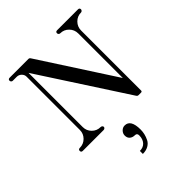

<svg xmlns="http://www.w3.org/2000/svg" viewBox="-267 -832 1273 1273"><g transform="rotate(-45 369.5 -195.0)"><path d="M51 0Q36 0 36 -14Q36 -28 51 -28Q86 -28 110.5 -52.5Q135 -77 135 -112V-612Q135 -630 121 -643.5Q107 -657 88 -657H51Q45 -657 40.5 -661.5Q36 -666 36 -672Q36 -686 51 -686H228Q235 -686 240 -679L580 -154V-572Q580 -607 555.5 -632Q531 -657 496 -657Q490 -657 485.5 -661.5Q481 -666 481 -672Q481 -686 496 -686H691Q706 -686 706 -672Q706 -667 701.5 -662Q697 -657 691 -657Q656 -657 631.5 -632Q607 -607 607 -572V-10Q607 0 597 0H572Q565 0 560 -7L162 -620V-112Q162 -77 186.5 -52.5Q211 -28 246 -28Q252 -28 257 -24Q262 -20 262 -14Q262 -8 257 -4Q252 0 246 0ZM318 296V268Q351 268 369.5 247Q388 226 388 192Q388 171 369 171Q347 171 333 159Q319 147 319 125Q319 106 333 91.5Q347 77 366 77Q422 77 422 171Q422 191 417.5 210.5Q413 230 403 250.5Q393 271 371 283.5Q349 296 318 296Z"/></g></svg>

Font: HK Venetian
Style: Regular
Weight: 400
Designer: Alfredo Marco Pradil
Foundry: Alfredo Marco Pradil
Version: Version 1.000;PS 001.000;hotconv 1.0.88;makeotf.lib2.5.64775